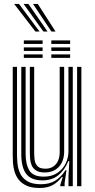

<svg xmlns="http://www.w3.org/2000/svg" viewBox="-20 -936 477 965"><path d="M179 8.8Q139 8.8 113.4 -3Q87.8 -14.8 73.5 -33.6Q59.2 -52.5 52.9 -74.6Q46.5 -96.8 45.2 -118Q44 -139.2 44 -155.2V-600H65.5V-159.2Q65.5 -140.2 67.8 -114.9Q70 -89.5 80.8 -65.6Q91.5 -41.8 116.2 -25.9Q141 -10 185.8 -10Q228.2 -10 257.8 -28Q287.2 -46 309 -80.5H314.2L304.8 -17V0H283.2L283 -6.2L295.5 -46.8H291.2Q269.8 -19.2 243.8 -5.2Q217.8 8.8 179 8.8ZM367.5 0V-600H389V0ZM204.8 -69.2Q176.8 -69.2 161.4 -79.2Q146 -89.2 139.4 -104.6Q132.8 -120 131.4 -136.9Q130 -153.8 130 -167.5V-600H151.8V-168.8Q151.8 -151.8 154 -133Q156.2 -114.2 168 -101.2Q179.8 -88.2 208 -88.2Q231.2 -88.2 247.2 -98.6Q263.2 -109 271.6 -127.6Q280 -146.2 280 -171V-600H302.5V-173Q302.5 -143.2 291.1 -119.8Q279.8 -96.2 258 -82.8Q236.2 -69.2 204.8 -69.2ZM192 -29.5Q135.5 -29.8 111.2 -62.8Q87 -95.8 87 -160.8V-600H108.8V-163.5Q108.8 -109.5 127.9 -78.9Q147 -48.2 199.8 -48.2Q240.5 -48.2 268.1 -66.8Q295.8 -85.2 309.9 -114.2Q324 -143.2 324 -174.8V-600H345.8V0H324.2V-52L328.5 -126H323Q305.8 -82 273.5 -55.5Q241.2 -29 192 -29.5ZM238 -715.2V-732.8H332.5V-715.2ZM99.8 -645V-662.5H194.2V-645ZM99.8 -680V-697.8H194.2V-680ZM99.8 -715.2V-732.8H194.2V-715.2ZM238 -645V-662.5H332.5V-645ZM238 -680V-697.8H332.5V-680ZM158 -777.5 51.2 -916.2H75.5L178.8 -777.5ZM198.2 -777.5 98.5 -916.2H122.8L219 -777.5ZM238.5 -777.5 145.8 -916.2H170L259.2 -777.5Z"/></svg>

Font: Big Shoulders Inline Display Thin
Style: Bold
Weight: 700
Version: Version 2.002